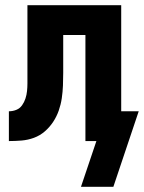

<svg xmlns="http://www.w3.org/2000/svg" viewBox="-20 -540 551 735"><path d="M414 175H290L349 0H307V-406H222V-261Q222 -237 221 -212.5Q220 -188 216.5 -164Q213 -140 205 -117Q197 -94 183.5 -73.5Q170 -53 151.5 -37Q133 -21 110 -12.5Q87 -4 62.5 -2Q38 0 14 0V-114Q29 -114 42.5 -119.5Q56 -125 64.5 -137Q73 -149 77.5 -163Q82 -177 83.5 -191.5Q85 -206 85 -220.5Q85 -235 85 -249V-520H444V-114H511Z"/></svg>

Font: Iosevka Curly Heavy
Style: Regular
Weight: 900
Monospace: yes
Designer: Belleve Invis
Foundry: Belleve Invis
Version: Version 22.1.2; ttfautohint (v1.8.4)